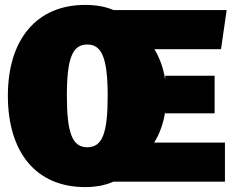

<svg xmlns="http://www.w3.org/2000/svg" viewBox="-20 -739 953 781"><path d="M652 -285V-278H853V-431H652V-415C645 -459 631 -501 608 -539H879L902 -698H442C410 -712 370 -719 326 -719C127 -719 12 -576 12 -350C12 -119 127 22 326 22C369 22 408 15 441 0H895V-159H607C631 -197 645 -240 652 -285ZM335 -140C274 -140 252 -198 252 -350C252 -503 275 -558 335 -558C394 -558 418 -503 418 -350C418 -198 397 -140 335 -140Z"/></svg>

Font: Fira Sans Ultra
Style: Regular
Weight: 950
Designer: Carrois Corporate & Edenspiekermann AG
Foundry: Carrois Corporate GbR & Edenspiekermann AG
Version: Version 4.203;PS 004.203;hotconv 1.0.88;makeotf.lib2.5.64775